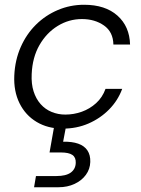

<svg xmlns="http://www.w3.org/2000/svg" viewBox="-20 -528 592 806"><path d="M243 12Q181 12 134 -16Q87 -44 62 -94.5Q37 -145 40 -211Q43 -276 67 -330.5Q91 -385 131 -424.5Q171 -464 223 -486Q275 -508 333 -508Q422 -508 473 -462.5Q524 -417 526 -341H456Q455 -394 416.5 -421Q378 -448 324 -448Q269 -448 222 -419Q175 -390 145.5 -338.5Q116 -287 113 -217Q111 -176 121 -144.5Q131 -113 150.5 -91Q170 -69 197 -58Q224 -47 254 -47Q290 -47 323.5 -59Q357 -71 383.5 -95Q410 -119 423 -155H493Q475 -106 438 -68.5Q401 -31 351.5 -9.5Q302 12 243 12ZM123 258 131 211H217Q257 211 277 196.5Q297 182 298 156Q299 133 284 122.5Q269 112 235 112H188L209 -7H259L245 67Q282 66 308 75Q334 84 347 103.5Q360 123 359 152Q358 182 340.5 206Q323 230 293 244Q263 258 226 258Z"/></svg>

Font: DM Sans 28pt Light
Style: Italic
Weight: 300
Italic angle: -10°
Version: Version 4.004;gftools[0.9.30]